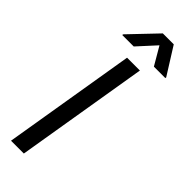

<svg xmlns="http://www.w3.org/2000/svg" viewBox="-308 -970 992 992"><g transform="rotate(45 188.0 -473.5)"><path d="M255 -727.3H161.2L40.5 0H134.2ZM60.7 -792.6H144.5L234.4 -891L291.9 -792.6H375.4L376.1 -798.3L283 -946.7H203.1L61.4 -798.3Z"/></g></svg>

Font: Margiela Sans Text
Style: Italic
Weight: 400
Italic angle: -9.39999°
Designer: Stefan Endress, Andreas Faust
Version: Version 1.100;FEAKit 1.0